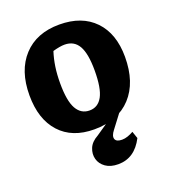

<svg xmlns="http://www.w3.org/2000/svg" viewBox="-130 -595 783 891"><g transform="rotate(-20 261.5 -149.5)"><path d="M253 12Q144 12 83.5 -54.5Q23 -121 23 -239Q23 -361 87.5 -431Q152 -501 265 -501Q376 -501 438.5 -436Q501 -371 501 -256Q501 -130 435.5 -59Q370 12 253 12ZM262 -78Q304 -78 325.5 -117.5Q347 -157 347 -245Q347 -328 325 -366.5Q303 -405 256 -405Q234 -405 198 -395Q187 -361 181.5 -324Q176 -287 176 -243Q176 -156 198 -117Q220 -78 262 -78ZM302 202Q264 202 240 185Q216 168 209 142Q202 116 213 89Q224 62 257 44L358 -25H390L337 45Q318 69 323.5 85Q329 101 357 101Q371 101 385.5 96Q400 91 414 83L426 118Q383 202 302 202Z"/></g></svg>

Font: Piazzolla
Style: Bold
Weight: 700
Designer: Juan Pablo del Peral
Foundry: Huerta Tipografica
Version: Version 1.330